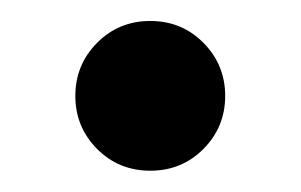

<svg xmlns="http://www.w3.org/2000/svg" viewBox="-20 -149 288 184"><path d="M73 -6.3Q52.2 -27.3 52.2 -57.1Q52.2 -86.9 73 -107.9Q93.8 -128.9 124 -128.9Q154.3 -128.9 175 -107.9Q195.8 -86.9 195.8 -57.1Q195.8 -27.3 175 -6.3Q154.3 14.6 124 14.6Q93.8 14.6 73 -6.3Z"/></svg>

Font: Spartan MB SemBd
Style: Regular
Weight: 600
Designer: Matt Bailey, Mirko Velimirovic
Foundry: Matt Bailey
Version: Version 1.005